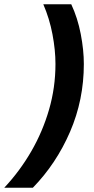

<svg xmlns="http://www.w3.org/2000/svg" viewBox="-67 -751 441 900"><path d="M87 129H-47Q26 51 79.5 -41.5Q133 -134 163 -237.5Q193 -341 193 -451Q193 -516 179 -590Q165 -664 136 -731H267Q297 -667 311.5 -591.5Q326 -516 326 -451Q326 -283 261.5 -133.5Q197 16 87 129Z"/></svg>

Font: Wix Madefor Text
Style: Bold Italic
Weight: 700
Italic angle: -12°
Designer: Dalton Maag Ltd
Foundry: Dalton Maag Ltd
Version: Version 3.100